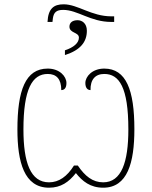

<svg xmlns="http://www.w3.org/2000/svg" viewBox="-20 -863 706 893"><path d="M201 -761H224L226 -778C230 -806 243 -817 274 -817C341 -817 401 -761 497 -761H511V-787H498C405 -787 342 -843 276 -843C230 -843 204 -823 201 -761ZM282 -629V-607C355 -630 384 -669 384 -720C384 -755 361 -769 341 -769C316 -769 303 -757 303 -739C303 -708 347 -714 347 -688C347 -663 322 -642 282 -629ZM208 10C263 10 300 -16 333 -58C363 -20 400 10 460 10C573 10 605 -106 605 -262C605 -444 567 -544 465 -544C409 -544 377 -507 377 -477C377 -453 388 -444 401 -444C400 -493 423 -519 465 -519C534 -519 577 -458 577 -261C577 -109 545 -15 460 -15C411 -15 375 -44 342 -93H324C292 -42 254 -15 208 -15C122 -15 89 -107 89 -261C89 -449 130 -519 202 -519C242 -519 265 -496 265 -444C278 -444 289 -452 289 -477C289 -508 257 -544 202 -544C98 -544 61 -442 61 -261C61 -110 92 10 208 10Z"/></svg>

Font: Noto Serif SemiCondensed Thin
Style: Regular
Weight: 100
Width: 4
Designer: Monotype Design Team
Foundry: Monotype Imaging Inc.
Version: Version 2.015